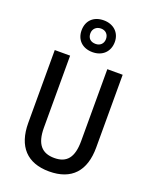

<svg xmlns="http://www.w3.org/2000/svg" viewBox="-179 -1090 955 1198"><g transform="rotate(20 298.5 -491.5)"><path d="M298 -782C364 -782 408 -825 408 -889C408 -952 362 -993 298 -993C231 -993 188 -952 188 -887C188 -824 231 -782 298 -782ZM299 -837C264 -837 246 -857 246 -888C246 -918 268 -939 299 -939C330 -939 350 -918 350 -888C350 -857 329 -837 299 -837ZM524 -231V-714H422V-237C422 -128 383 -80 300 -80C218 -80 175 -126 175 -236V-714H73V-231C73 -74 152 10 298 10C448 10 524 -76 524 -231Z"/></g></svg>

Font: Noto Sans Sinhala UI Condensed Medium
Style: Regular
Weight: 500
Width: 3
Designer: Jelle Bosma - Monotype Design Team
Foundry: Monotype Imaging Inc.
Version: Version 2.006